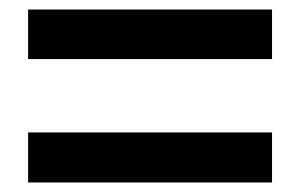

<svg xmlns="http://www.w3.org/2000/svg" viewBox="-20 -576 630 403"><path d="M39 -452V-556H551V-452ZM39 -193V-298H551V-193Z"/></svg>

Font: Noto Sans TC Thin
Style: Bold
Weight: 700
Version: Version 2.004-H2;hotconv 1.0.118;makeotfexe 2.5.65603